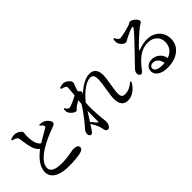

<svg xmlns="http://www.w3.org/2000/svg" viewBox="57 -1600 2456 2456"><g transform="rotate(-45 1284.5 -372.0)"><path d="M403 20C510 20 590 12 641 -5C667 -16 680 -30 680 -49C680 -82 651 -98 593 -98C589 -98 578 -96 561 -92C494 -78 430 -71 369 -71C250 -71 190 -102 190 -164C190 -200 207 -237 242 -275C270 -306 307 -335 353 -363C388 -384 429 -406 477 -428C523 -449 563 -465 596 -476C619 -484 634 -491 643 -497C653 -504 658 -512 658 -522C658 -549 626 -590 591 -609C576 -617 549 -622 512 -625L506 -612C527 -600 541 -586 548 -571C551 -559 548 -550 538 -543C533 -540 522 -534 505 -524C442 -488 394 -460 361 -439C340 -454 324 -476 313 -505C302 -540 296 -584 296 -636C295 -645 296 -656 299 -669C300 -680 301 -689 301 -695C301 -709 290 -724 267 -739C244 -754 219 -762 193 -762C176 -762 153 -757 124 -746L125 -729C127 -728 130 -727 133 -726C154 -720 169 -715 178 -710C194 -700 203 -687 206 -670C218 -575 231 -509 246 -472C261 -438 280 -414 301 -400C189 -313 133 -228 133 -145C133 -92 158 -51 207 -22C254 6 320 20 403 20Z M1094 40C1123 40 1147 -4 1147 -51C1147 -62 1145 -78 1142 -101C1140 -114 1139 -125 1138 -132V-134C1129 -244 1126 -330 1131 -391L1132 -404C1176 -459 1221 -503 1266 -536C1316 -573 1360 -591 1397 -591C1419 -591 1435 -583 1445 -568C1454 -553 1458 -531 1458 -500C1458 -465 1452 -413 1439 -344C1426 -271 1420 -215 1420 -177C1420 -132 1431 -97 1452 -73C1472 -51 1500 -40 1536 -40C1579 -40 1619 -55 1657 -85C1688 -110 1714 -141 1735 -180L1723 -194C1696 -169 1670 -152 1646 -141C1621 -130 1594 -124 1565 -124C1522 -124 1504 -145 1504 -194C1504 -229 1511 -283 1524 -356C1535 -419 1541 -464 1541 -491C1541 -586 1502 -633 1424 -633C1354 -633 1270 -588 1173 -499L1175 -501C1189 -517 1196 -529 1196 -537C1196 -546 1179 -566 1163 -578C1168 -599 1174 -618 1179 -634C1182 -643 1186 -654 1192 -666C1199 -681 1202 -692 1202 -701C1202 -718 1191 -736 1168 -755C1145 -774 1122 -784 1099 -784C1082 -784 1059 -779 1032 -769L1033 -751C1055 -746 1073 -740 1087 -732C1104 -724 1108 -718 1108 -698C1108 -685 1105 -654 1100 -604C1098 -589 1097 -578 1096 -570C1012 -526 959 -504 938 -504C921 -504 905 -519 889 -548L874 -543C873 -520 873 -503 876 -493C882 -474 895 -456 914 -439C934 -421 952 -412 969 -412C976 -412 985 -418 996 -431C1004 -440 1011 -447 1016 -451C1018 -452 1021 -454 1024 -456C1051 -473 1072 -485 1087 -494C1086 -487 1085 -476 1084 -461C1083 -448 1083 -437 1082 -430C1053 -384 1017 -333 975 -278C938 -231 908 -195 885 -170C868 -151 860 -131 860 -109C860 -82 875 -64 894 -64C903 -65 911 -69 918 -77C923 -82 930 -91 939 -105L981 -170C1007 -130 1025 -97 1034 -71C1041 -55 1047 -32 1052 -3L1053 -1C1057 26 1071 40 1094 40ZM1056 -120C1051 -125 1037 -141 1016 -166C1007 -177 1000 -186 995 -191C1031 -246 1058 -287 1075 -314C1074 -283 1073 -239 1073 -183C1073 -156 1073 -137 1073 -128C1073 -110 1067 -107 1056 -120Z M2188 22C2278 22 2350 0 2404 -44C2455 -86 2481 -139 2482 -204C2483 -271 2461 -326 2416 -367C2373 -406 2320 -425 2257 -425C2214 -425 2162 -415 2102 -394C2100 -393 2099 -393 2098 -392C2090 -388 2086 -397 2094 -405C2114 -427 2147 -459 2193 -502C2242 -547 2279 -579 2306 -599C2313 -605 2323 -612 2336 -619C2347 -626 2354 -631 2357 -634C2362 -639 2365 -645 2365 -652C2365 -687 2301 -739 2264 -739C2258 -739 2252 -736 2245 -731C2236 -724 2226 -720 2217 -717C2190 -708 2158 -699 2119 -690C2075 -679 2045 -674 2029 -674C2010 -674 1991 -693 1972 -732L1957 -730C1952 -711 1951 -691 1953 -672C1956 -654 1965 -636 1982 -617C2001 -596 2022 -585 2043 -585C2050 -585 2061 -590 2075 -599C2083 -604 2089 -608 2093 -610C2155 -642 2201 -661 2230 -667C2245 -670 2250 -662 2238 -646C2217 -614 2138 -528 2003 -389C1953 -338 1917 -301 1896 -279C1870 -253 1857 -231 1856 -212C1855 -183 1871 -160 1888 -160C1907 -159 1915 -165 1935 -192C1982 -253 2025 -299 2066 -329C2119 -368 2175 -387 2234 -387C2287 -387 2329 -371 2360 -340C2389 -311 2402 -274 2401 -230C2400 -193 2390 -161 2371 -133C2350 -103 2319 -81 2278 -66C2269 -110 2249 -144 2216 -168C2188 -189 2156 -200 2121 -200C2054 -200 2004 -160 2004 -101C2004 -64 2021 -34 2056 -11C2090 11 2134 22 2188 22ZM2163 -49C2124 -49 2094 -55 2073 -66C2053 -77 2043 -91 2043 -110C2043 -139 2065 -159 2100 -159C2153 -159 2193 -119 2205 -50C2200 -50 2193 -50 2184 -50C2175 -49 2168 -49 2163 -49Z"/></g></svg>

Font: AllPunType SemiBold
Style: Regular
Weight: 600
Version: 1.0